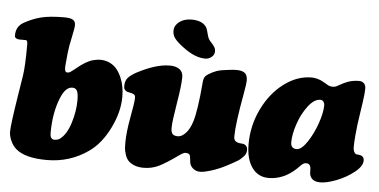

<svg xmlns="http://www.w3.org/2000/svg" viewBox="-52 -851 1906 965"><g transform="rotate(5 901.5 -368.5)"><path d="M42 -298.8 58.1 -399.9Q65.4 -448.2 65.4 -557.1Q65.4 -576.7 55.7 -576.7H23.9Q14.6 -576.7 7.3 -581.1Q0 -585.4 0 -595.7Q0 -640.6 37.1 -661.6Q78.1 -685.1 122.1 -696.3Q166 -707.5 239.3 -707.5Q270 -707.5 283 -699.5Q295.9 -691.4 295.9 -673.3Q295.9 -657.2 285.4 -610.1Q274.9 -563 271.5 -528.8L265.6 -465.8Q262.7 -432.6 277.8 -432.6Q286.6 -432.6 291.3 -435.3Q295.9 -438 311.5 -450.2Q313.5 -451.7 322.5 -459Q331.5 -466.3 335.4 -469.2Q339.4 -472.2 348.9 -479Q358.4 -485.8 364.3 -489Q370.1 -492.2 380.4 -497.3Q390.6 -502.4 398.9 -504.6Q407.2 -506.8 417.7 -508.8Q428.2 -510.7 439 -510.7Q465.3 -510.7 486.8 -500Q508.3 -489.3 522.5 -471.7Q536.6 -454.1 546.4 -430.9Q556.2 -407.7 560.3 -383.5Q564.5 -359.4 564.5 -335Q564.5 -257.8 523.7 -175.5Q482.9 -93.3 423.3 -51.3Q330.1 14.6 213.9 14.6Q103 14.6 56.2 -26.9Q38.6 -42.5 28.1 -66.4Q17.6 -90.3 17.6 -111.3Q17.6 -146.5 42 -298.8ZM241.7 -90.3Q260.3 -90.3 270.5 -98.1Q303.2 -122.1 322.3 -181.6Q341.3 -241.2 341.3 -298.3Q341.3 -332.5 334.2 -345.7Q327.1 -358.9 310.5 -358.9Q276.9 -358.9 253.9 -304.2Q221.2 -227.1 221.2 -121.6Q221.2 -107.4 225.6 -100.1Q231.4 -90.3 241.7 -90.3Z M862.8 -599.1Q817.4 -630.4 801.8 -653.3Q789.6 -672.4 792 -694.3Q794.9 -718.8 818.8 -735.4Q842.8 -752 877.9 -752Q934.6 -752 954.6 -717.8Q958.5 -710.9 964.4 -686.5Q970.2 -662.1 981.4 -650.9Q996.6 -635.3 1003.2 -623.8Q1009.8 -612.3 1008.3 -597.7Q1006.3 -583 992.7 -572.8Q979 -562.5 962.9 -562.5Q915.5 -562.5 862.8 -599.1ZM701.7 11.2Q672.9 11.2 652.6 2.2Q632.3 -6.8 622.3 -18.6Q612.3 -30.3 606.7 -49.1Q601.1 -67.9 600.3 -79.3Q599.6 -90.8 599.6 -107.4Q599.6 -159.2 614 -236.3Q628.4 -313.5 628.4 -334Q628.4 -343.8 626 -347.2Q624.5 -350.6 618.2 -354Q613.8 -356.4 601.6 -358.9Q589.4 -361.3 586.4 -362.3Q580.1 -364.7 574.2 -371.6Q569.3 -377 569.3 -389.2Q569.3 -417 583.5 -432.4Q597.7 -447.8 626 -462.9Q719.7 -512.2 788.6 -512.2Q819.8 -512.2 837.9 -499Q856 -485.8 856 -459.5Q856 -418.9 840.3 -325.4Q824.7 -231.9 824.7 -202.1Q824.7 -178.7 832.8 -170.2Q840.8 -161.6 859.9 -161.6Q878.4 -161.6 898.7 -182.6Q918.9 -203.6 931.2 -243.7Q948.7 -300.8 960 -436.5Q960.9 -447.3 961.4 -451.2Q961.9 -455.1 964.1 -462.2Q966.3 -469.2 970.9 -474.1Q975.6 -479 983.4 -484.4Q1003.9 -497.6 1024.4 -504.9Q1044.9 -512.2 1084 -516.1Q1105 -519.5 1127 -519.3Q1148.9 -519 1161.6 -511.7Q1180.2 -502 1180.2 -472.2Q1180.2 -452.6 1170.4 -399.9Q1142.6 -248 1142.6 -185.5Q1142.6 -167 1153.3 -160.6Q1165.5 -153.3 1182.1 -153.3Q1187.5 -152.8 1191.9 -151.9Q1212.4 -145 1212.4 -123Q1212.4 -113.8 1209.2 -105.2Q1206.1 -96.7 1197 -87.9Q1188 -79.1 1182.6 -74.2Q1177.2 -69.3 1160.9 -60.1Q1144.5 -50.8 1139.6 -48.1Q1134.8 -45.4 1115.2 -35.2Q1078.6 -16.1 1042 -4.9Q1005.4 6.3 986.8 6.3Q957.5 6.3 939.9 -18.1Q937 -22.5 935.3 -27.6Q933.6 -32.7 933.1 -36.9Q932.6 -41 931.6 -50.3Q930.7 -59.6 929.2 -67.4Q926.8 -82 905.3 -82Q896 -82 876 -67.9Q814.5 -23.9 778.8 -6.3Q743.2 11.2 701.7 11.2Z M1800.8 -121.1Q1800.8 -92.8 1762 -62Q1723.1 -31.2 1674.3 -12.2Q1625.5 6.8 1592.8 6.8Q1564.9 6.8 1551.5 -6.3Q1538.1 -19.5 1538.1 -38.6Q1538.1 -57.1 1536.6 -65.4Q1532.2 -83 1514.6 -83Q1507.8 -83 1502 -80.1Q1496.1 -77.1 1492.7 -74Q1489.3 -70.8 1482.2 -63.5Q1475.1 -56.2 1470.2 -51.8Q1407.7 7.3 1332 7.3Q1278.3 7.3 1247.8 -35.9Q1217.3 -79.1 1217.3 -153.8Q1217.3 -246.1 1257.3 -329.8Q1297.4 -413.6 1364 -464.1Q1430.7 -514.6 1504.4 -514.6Q1517.6 -514.6 1531.7 -510.7Q1545.9 -506.8 1552.2 -503.9Q1558.6 -501 1573 -492.7Q1587.4 -484.4 1587.9 -483.9Q1599.6 -477.5 1613.3 -477.5Q1627 -477.5 1639.2 -485.4Q1667 -501.5 1684.6 -507.8Q1710.9 -518.1 1744.1 -518.1Q1758.3 -518.1 1767.8 -508.8Q1777.3 -499.5 1777.3 -482.9Q1777.3 -459.5 1771 -416Q1770.5 -412.1 1763.7 -366.7Q1756.8 -321.3 1754.2 -301Q1751.5 -280.8 1748.3 -245.4Q1745.1 -210 1745.1 -185.5Q1745.1 -162.6 1755.4 -153.3Q1758.8 -149.9 1762 -149.4Q1765.1 -148.9 1771 -148.7Q1776.9 -148.4 1783.7 -146.5Q1790 -144.5 1794.4 -139.6Q1797.9 -135.7 1799.8 -129.9Q1800.8 -125 1800.8 -121.1ZM1557.1 -406.7Q1526.4 -406.7 1495.8 -366.5Q1465.3 -326.2 1447.8 -273.9Q1430.2 -221.7 1430.2 -181.6Q1430.2 -149.4 1460 -149.4Q1483.9 -149.4 1512.5 -191.9Q1541 -234.4 1560.1 -289.3Q1579.1 -344.2 1579.1 -381.3Q1579.1 -391.1 1573.5 -398.9Q1567.9 -406.7 1557.1 -406.7Z"/></g></svg>

Font: Cooper* Black
Style: Italic
Weight: 900
Italic angle: -7°
Designer: Owen Earl
Foundry: indestructible type*
Version: Version 0.001